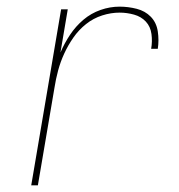

<svg xmlns="http://www.w3.org/2000/svg" viewBox="-20 -558 540 578"><path d="M74 0 164 -530H184L162 -400Q174 -428 191 -453.5Q208 -479 231 -498.5Q254 -518 282.5 -528Q311 -538 340 -538Q366 -538 391.5 -531.5Q417 -525 434 -507.5Q451 -490 455 -463.5Q459 -437 455 -411H435Q439 -433 436 -455.5Q433 -478 419 -493Q405 -508 383.5 -514Q362 -520 340 -520Q314 -520 287.5 -511.5Q261 -503 239 -485.5Q217 -468 201 -445Q185 -422 173.5 -397Q162 -372 155 -346Q148 -320 144 -294L94 0Z"/></svg>

Font: iosevka_custom_sans_ss08 Thin
Style: Italic
Weight: 100
Italic angle: -10°
Designer: Belleve Invis
Foundry: Belleve Invis
Version: Version 10.3.0; ttfautohint (v1.8.3)